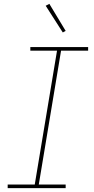

<svg xmlns="http://www.w3.org/2000/svg" viewBox="-20 -980 490 1000"><path d="M20 0V-19H161L277 -716H138V-735H439V-716H298L182 -19H322V0ZM307 -811 218 -950 237 -960 322 -819Z"/></svg>

Font: Iosevka Etoile Thin Oblique
Style: Regular
Weight: 100
Italic angle: -9°
Designer: Belleve Invis
Foundry: Belleve Invis
Version: Version 15.5.2; ttfautohint (v1.8.4)